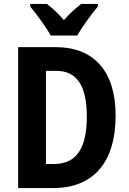

<svg xmlns="http://www.w3.org/2000/svg" viewBox="-20 -953 653 973"><path d="M237 -773H372C395 -816 445 -883 476 -920V-933H391C363 -911 335 -887 304 -851C275 -885 244 -913 218 -933H133V-920C164 -883 215 -814 237 -773ZM566 -368C566 -593 454 -714 264 -714H72V0H250C452 0 566 -129 566 -368ZM420 -363C420 -201 367 -122 254 -122H213V-594H265C367 -594 420 -522 420 -363Z"/></svg>

Font: Noto Sans Devanagari UI Condensed
Style: Bold
Weight: 700
Width: 3
Designer: Jelle Bosma - Monotype Design Team
Foundry: Monotype Imaging Inc.
Version: Version 2.004